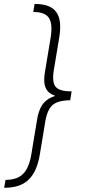

<svg xmlns="http://www.w3.org/2000/svg" viewBox="-20 -791 440 949"><path d="M329.1 -308.6Q285.6 -308.6 258.3 -316.2Q231 -323.7 216.8 -339.4Q202.6 -355 199.7 -378.9Q196.8 -402.8 202.1 -435.1L230.5 -606Q241.2 -672.4 221.9 -702.1Q202.6 -731.9 144.5 -731.9L150.9 -771.5Q190.9 -771.5 217.3 -761.5Q243.7 -751.5 258.3 -731.2Q272.9 -710.9 276.4 -679.9Q279.8 -648.9 272.9 -606.4L246.1 -444.8Q236.3 -385.3 254.9 -362.3Q273.4 -339.4 334 -339.4ZM0.5 137.2 7.3 98.1Q64.9 98.1 94.5 68.1Q124 38.1 134.8 -27.8L163.1 -198.7Q168.5 -231.4 179.2 -255.4Q189.9 -279.3 209.5 -294.9Q229 -310.5 258.8 -318.4Q288.6 -326.2 332 -326.2L327.1 -295.4Q266.1 -294.9 239.7 -271.7Q213.4 -248.5 203.6 -189L176.8 -27.3Q169.9 14.6 156.2 45.7Q142.6 76.7 121.3 97.2Q100.1 117.7 70.3 127.4Q40.5 137.2 0.5 137.2ZM327.1 -295.4 247.6 -294.9 254.9 -339.8 334 -339.4Z"/></svg>

Font: Inter 16pt ExtraLight
Style: Italic
Weight: 250
Italic angle: -9.3988°
Version: Version 4.001;git-66647c0bb